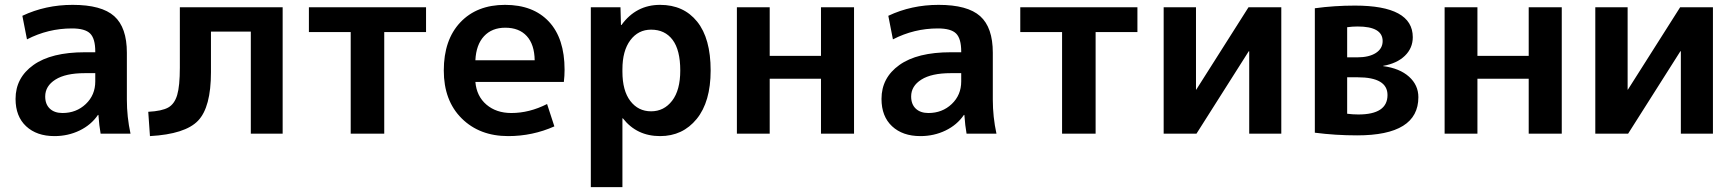

<svg xmlns="http://www.w3.org/2000/svg" viewBox="-20 -550 7137 790"><path d="M279 -530Q398 -530 450 -483.5Q502 -437 502 -333V-140Q502 -69 517 0H394Q388 -33 385 -77H383Q355 -36 307.5 -13Q260 10 204 10Q131 10 87.5 -30.5Q44 -71 44 -143Q44 -230 117.5 -282.5Q191 -335 329 -335H372V-338Q372 -391 351 -412Q330 -433 276 -433Q178 -433 91 -388L72 -485Q167 -530 279 -530ZM166 -153Q166 -121 185 -103Q204 -85 237 -85Q294 -85 333 -122Q372 -159 372 -215V-249H329Q250 -249 208 -222.5Q166 -196 166 -153Z M1143 0H1012V-420H848V-253Q848 -109 795 -53.5Q742 2 597 10L590 -90Q646 -93 672 -107.5Q698 -122 709 -159Q720 -196 720 -272V-520H1143Z M1733 -418H1561V0H1423V-418H1251V-520H1733Z M1936 -302H2180Q2179 -367 2147.5 -401.5Q2116 -436 2059 -436Q2004 -436 1971.5 -401Q1939 -366 1936 -302ZM1936 -213Q1941 -154 1981.5 -119.5Q2022 -85 2084 -85Q2158 -85 2231 -122L2261 -30Q2171 10 2071 10Q1953 10 1879.5 -63Q1806 -136 1806 -260Q1806 -386 1874 -458Q1942 -530 2058 -530Q2174 -530 2238.5 -461Q2303 -392 2303 -263Q2303 -238 2300 -213Z M2779 -260Q2779 -344 2747.5 -386Q2716 -428 2659 -428Q2606 -428 2573.5 -384.5Q2541 -341 2541 -265V-255Q2541 -177 2573.5 -134.5Q2606 -92 2659 -92Q2712 -92 2745.5 -135.5Q2779 -179 2779 -260ZM2904 -260Q2904 -131 2846.5 -60.5Q2789 10 2696 10Q2600 10 2543 -63H2541V220H2411V-520H2533L2535 -447H2537Q2597 -530 2696 -530Q2793 -530 2848.5 -461Q2904 -392 2904 -260Z M3147 -226V0H3012V-520H3147V-320H3358V-520H3494V0H3358V-226Z M3842 -530Q3961 -530 4013 -483.5Q4065 -437 4065 -333V-140Q4065 -69 4080 0H3957Q3951 -33 3948 -77H3946Q3918 -36 3870.5 -13Q3823 10 3767 10Q3694 10 3650.5 -30.5Q3607 -71 3607 -143Q3607 -230 3680.5 -282.5Q3754 -335 3892 -335H3935V-338Q3935 -391 3914 -412Q3893 -433 3839 -433Q3741 -433 3654 -388L3635 -485Q3730 -530 3842 -530ZM3729 -153Q3729 -121 3748 -103Q3767 -85 3800 -85Q3857 -85 3896 -122Q3935 -159 3935 -215V-249H3892Q3813 -249 3771 -222.5Q3729 -196 3729 -153Z M4660 -418H4488V0H4350V-418H4178V-520H4660Z M4901 -520V-181H4902L5117 -520H5252V0H5120V-339H5118L4903 0H4768V-520Z M5523 -82Q5546 -79 5569 -79Q5689 -79 5689 -159Q5689 -232 5566 -232H5523ZM5523 -314H5564Q5613 -314 5641 -332Q5669 -350 5669 -381Q5669 -441 5566 -441Q5544 -441 5523 -438ZM5816 -150Q5816 7 5564 7Q5475 7 5390 -4V-516Q5470 -527 5555 -527Q5793 -527 5793 -397Q5793 -352 5760.5 -320.5Q5728 -289 5671 -279V-278Q5739 -269 5777.5 -234.5Q5816 -200 5816 -150Z M6059 -226V0H5924V-520H6059V-320H6270V-520H6406V0H6270V-226Z M6677 -520V-181H6678L6893 -520H7028V0H6896V-339H6894L6679 0H6544V-520Z"/></svg>

Font: M PLUS 1p
Style: Bold
Weight: 700
Version: Version 1.062